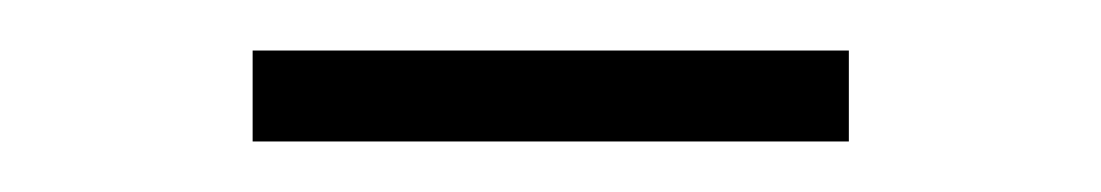

<svg xmlns="http://www.w3.org/2000/svg" viewBox="-20 -343 436 76"><path d="M80 -287V-323H316V-287Z"/></svg>

Font: IBM Plex Sans Arabic ExtLt
Style: Regular
Weight: 200
Designer: Mike Abbink, Paul van der Laan, Pieter van Rosmalen, Wael Morcos, Khajak Apelian
Foundry: Bold Monday
Version: Version 1.2